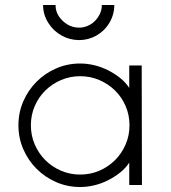

<svg xmlns="http://www.w3.org/2000/svg" viewBox="-20 -757 686 771"><path d="M298 -596Q260 -596 227 -614.5Q194 -633 174 -665Q153 -698 153 -737H203Q203 -712 216 -692Q230 -671 252 -658Q273 -646 298 -646Q321 -646 342 -658Q363 -670 376 -692Q389 -712 389 -737H439Q439 -698 419 -665Q400 -633 367 -614Q334 -596 298 -596ZM302 -502Q329 -502 357 -495.5Q385 -489 411.5 -476Q438 -463 461 -445Q484 -427 499 -404V-494H549L550 -14H499V-104Q484 -81 461 -63Q438 -45 411.5 -32Q385 -19 357 -12.5Q329 -6 302 -6Q251 -6 206 -25.5Q161 -45 127 -79Q93 -113 73.5 -158Q54 -203 54 -254Q54 -305 73.5 -350Q93 -395 127 -429Q161 -463 206 -482.5Q251 -502 302 -502ZM119.5 -331Q104 -295 104 -254Q104 -213 119.5 -177Q135 -141 162 -114Q189 -87 225 -71.5Q261 -56 302 -56Q343 -56 379 -71.5Q415 -87 442 -114Q469 -141 484.5 -177Q500 -213 500 -254Q500 -295 484.5 -331Q469 -367 442 -393.5Q415 -420 379 -435.5Q343 -451 302 -451Q261 -451 225 -435.5Q189 -420 162 -393.5Q135 -367 119.5 -331Z"/></svg>

Font: Leon Sans
Style: Light
Weight: 300
Designer: Jongmin Kim
Version: Version 1.2